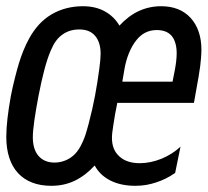

<svg xmlns="http://www.w3.org/2000/svg" viewBox="-23 -580 664 614"><path d="M140.6 14.2C168.9 14.2 193.4 8.8 216.8 -2.4C239.7 -13.7 260.7 -29.8 279.8 -50.8C291 -29.8 307.6 -14.2 329.6 -2.9C351.6 8.3 378.4 14.2 409.7 14.2C435.1 14.2 455.1 10.3 476.1 3.4C495.6 -2.9 515.1 -11.7 537.1 -26.9L554.2 -110.8C536.6 -94.7 516.1 -81.5 493.2 -72.3C470.2 -63 446.3 -58.1 423.8 -58.1C396 -58.1 374.5 -65.4 358.9 -79.6C343.3 -93.8 335 -112.3 335 -139.2C335 -149.9 336.4 -160.6 339.4 -179.7C343.3 -206.5 346.2 -221.7 352.1 -251H597.2L605 -294.9C609.9 -320.8 614.7 -349.1 617.2 -368.2C619.1 -383.8 621.1 -404.8 621.1 -421.4C621.1 -462.9 609.4 -498 586.4 -522.9C563.5 -547.9 531.7 -560.1 492.2 -560.1C466.3 -560.1 442.4 -554.7 420.4 -544.4C398.4 -534.2 377.9 -518.6 358.9 -498C348.1 -517.1 332 -532.7 312.5 -543.5C292.5 -554.7 269.5 -560.1 241.7 -560.1C205.6 -560.1 171.4 -551.3 142.1 -534.2C110.8 -515.6 88.9 -490.2 70.8 -458C56.6 -432.6 45.4 -403.3 37.6 -377.9C30.8 -355.5 18.6 -309.6 11.7 -272.9C7.3 -249.5 2.9 -219.2 1 -202.1C-1.5 -181.6 -2.9 -159.2 -2.9 -142.6C-2.9 -92.8 9.8 -53.2 34.7 -26.4C59.6 0.5 95.7 14.2 140.6 14.2ZM150.9 -60.1C129.9 -60.1 112.3 -67.4 100.1 -81.5C87.9 -95.7 82 -115.7 82 -141.1C82 -153.8 83.5 -171.4 86.9 -195.3C90.8 -222.2 94.7 -244.6 100.1 -272.9C106 -303.7 112.3 -332 118.7 -356C124.5 -378.4 131.8 -400.9 139.2 -418C149.4 -442.4 160.6 -458 176.3 -469.2C189.9 -479 207 -485.8 230.5 -485.8C253.4 -485.8 269.5 -479 281.2 -465.3C293 -451.7 298.8 -431.6 298.8 -408.2C298.8 -396.5 297.4 -380.9 294.4 -358.9C291 -333 286.1 -301.8 280.8 -273.4C275.4 -245.1 269 -216.8 260.7 -185.1C251.5 -150.4 248 -141.1 241.7 -127C233.4 -108.4 223.1 -90.3 204.6 -77.1C189 -65.9 169.9 -60.1 150.9 -60.1ZM368.2 -318.8 375 -358.9C380.9 -393.6 394 -428.2 413.6 -452.1C429.7 -472.2 450.7 -483.9 478.5 -483.9C496.6 -483.9 514.2 -479 525.9 -465.3C537.1 -452.1 542 -431.6 542 -410.2C542 -403.3 541.5 -394 540.5 -384.8C540 -379.9 538.1 -366.2 536.1 -356L528.8 -318.8Z"/></svg>

Font: Hack
Style: Oblique
Weight: 400
Italic angle: -12°
Monospace: yes
Designer: Christopher Simpkins
Foundry: Christopher Simpkins
Version: Version 2.010